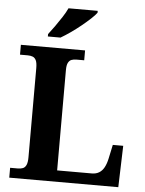

<svg xmlns="http://www.w3.org/2000/svg" viewBox="-61 -979 776 1028"><g transform="rotate(5 327.0 -465.5)"><path d="M28 0V-53H70Q85 -53 96.5 -57.5Q108 -62 114.5 -76Q121 -90 121 -118V-596Q121 -625 114.5 -638.5Q108 -652 96.5 -656.5Q85 -661 70 -661H28V-714H373V-661H331Q317 -661 305.5 -657Q294 -653 287 -640Q280 -627 280 -600V-61H466Q489 -61 505.5 -71Q522 -81 532.5 -100.5Q543 -120 549 -148L565 -223H621L614 0ZM168 -784Q183 -803 201.5 -829Q220 -855 237.5 -882Q255 -909 265 -931H422V-921Q413 -908 391.5 -888Q370 -868 343 -846Q316 -824 288 -804.5Q260 -785 236 -771H168Z"/></g></svg>

Font: Noto Serif Gujarati
Style: Bold
Weight: 700
Version: Version 2.102